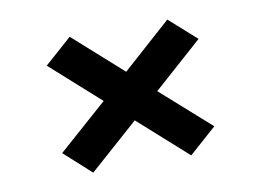

<svg xmlns="http://www.w3.org/2000/svg" viewBox="-50 -545 684 503"><g transform="rotate(-10 292.0 -293.5)"><path d="M160.9 -112.7 291.8 -228.7 421.6 -112.7 494.4 -177.3 363.1 -293.8 493.5 -409.9 421.6 -474 291.8 -358 161.9 -474 89.6 -409.9 220.4 -292.9 89.6 -177.3Z"/></g></svg>

Font: Saysettha
Style: Regular
Weight: 400
Designer: John M. Durdin
Foundry: Lao Script for Windows
Version: Version 2.201